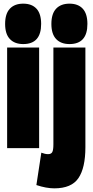

<svg xmlns="http://www.w3.org/2000/svg" viewBox="-20 -810 506 1050"><path d="M107 -569Q60 -569 34 -596.5Q8 -624 8 -679Q8 -735 34 -762.5Q60 -790 107 -790Q154 -790 179.5 -762.5Q205 -735 205 -679Q205 -569 107 -569ZM19 0V-550H194V0ZM360 -569Q313 -569 287 -596.5Q261 -624 261 -679Q261 -735 287 -762.5Q313 -790 360 -790Q407 -790 432.5 -762.5Q458 -735 458 -679Q458 -569 360 -569ZM447 -550V-5Q447 108 409 164Q371 220 277 220Q233 220 179 202L206 25Q217 29 225.5 31Q234 33 243 33Q260 33 266 21.5Q272 10 272 -21V-550Z"/></svg>

Font: Georama ExtraCondensed Black
Style: Regular
Weight: 900
Width: 2
Designer: Jean-Baptiste Levee
Foundry: Production Type
Version: Version 1.000